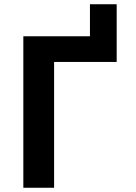

<svg xmlns="http://www.w3.org/2000/svg" viewBox="-20 -885 640 905"><path d="M404 -593V-865H530V-593ZM90 0V-714H530V-593H235V0Z"/></svg>

Font: Noto Sans Mono
Style: Bold
Weight: 700
Designer: Monotype Design Team
Foundry: Monotype Imaging Inc.
Version: Version 2.014